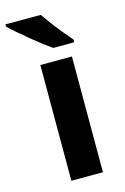

<svg xmlns="http://www.w3.org/2000/svg" viewBox="-146 -821 569 875"><g transform="rotate(-15 138.5 -383.0)"><path d="M227 0H78V-546H227ZM139 -766Q154 -744 174.5 -716.5Q195 -689 216.5 -663.5Q238 -638 254 -619V-606H155Q136 -619 110.5 -638.5Q85 -658 58.5 -680Q32 -702 9 -722Q-14 -742 -28 -756V-766Z"/></g></svg>

Font: Noto Sans Cham
Style: Regular
Weight: 400
Designer: Monotype Design Team
Foundry: Monotype Imaging Inc.
Version: Version 2.002